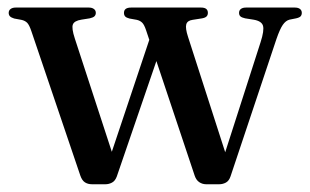

<svg xmlns="http://www.w3.org/2000/svg" viewBox="-20 -483 821 508"><path d="M259 4.5H223.5Q212.5 4.5 204.8 -0.5Q197 -5.5 192.5 -18.5L63 -400.5Q57.5 -417 51.8 -422.8Q46 -428.5 36.5 -430.5L17.5 -434Q9.5 -436.5 6.2 -440Q3 -443.5 3 -449Q3 -455.5 8 -459.2Q13 -463 21.5 -463H215Q223.5 -463 228.5 -459.2Q233.5 -455.5 233.5 -449Q233.5 -443.5 230 -440Q226.5 -436.5 217.5 -434.5L195.5 -431Q176.5 -428 172.8 -418.2Q169 -408.5 178 -381L283 -59.5L261 -37L383 -401.5L413.5 -379L289 -16Q284.5 -4 276.2 0.2Q268 4.5 259 4.5ZM560 4.5H525.5Q515.5 4.5 507.2 -1Q499 -6.5 495 -18.5L366.5 -403Q361.5 -418 356 -423.2Q350.5 -428.5 342 -430.5L322.5 -434Q314.5 -436 311.2 -439.5Q308 -443 308 -449Q308 -463 327 -463H512Q530 -463 530 -449Q530 -443 526.5 -439.5Q523 -436 515 -434.5L489.5 -430.5Q475.5 -428.5 472.8 -418.5Q470 -408.5 477.5 -385.5L583 -58L561 -34L669.5 -371.5Q679.5 -402.5 675.8 -415Q672 -427.5 650.5 -431L628.5 -434.5Q619.5 -436.5 616 -439.8Q612.5 -443 612.5 -449Q612.5 -455.5 617.2 -459.2Q622 -463 631 -463H760Q769 -463 773.8 -459.2Q778.5 -455.5 778.5 -449Q778.5 -443.5 775.5 -440Q772.5 -436.5 763.5 -434.5L746 -431Q736 -428.5 728.2 -417.2Q720.5 -406 711.5 -380L590 -16.5Q586 -4.5 577.8 0Q569.5 4.5 560 4.5Z"/></svg>

Font: Fraunces 48pt
Style: Regular
Weight: 400
Version: Version 1.000;[b76b70a41]